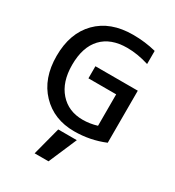

<svg xmlns="http://www.w3.org/2000/svg" viewBox="-233 -874 1160 1276"><g transform="rotate(30 346.5 -236.0)"><path d="M234.4 268.6 291 52.7H433.6L340.8 268.6ZM408.2 -741.2Q501 -741.2 585 -719.7V-619.1Q498 -646.5 418 -646.5Q292 -646.5 224.1 -574.2Q156.2 -502 156.2 -365.2Q156.2 -234.4 222.7 -159.2Q289.1 -84 398.4 -84Q453.1 -84 507.8 -100.6V-341.8H294.9V-434.6H620.1V-35.2Q509.8 10.7 387.7 10.7Q232.4 10.7 134.8 -91.3Q37.1 -193.4 37.1 -365.2Q37.1 -540 136.2 -640.6Q235.4 -741.2 408.2 -741.2Z"/></g></svg>

Font: Gen Shin Gothic Medium
Style: Regular
Weight: 500
Designer: [Source Han Sans]
Ryoko NISHIZUKA  (kana & ideographs); Paul D. Hunt (Latin, Greek & Cyrillic); Wenlong ZHANG  (bopomofo
Version: Version 1.002.20150607